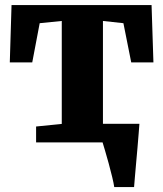

<svg xmlns="http://www.w3.org/2000/svg" viewBox="-20 -574 658 774"><path d="M440.5 180Q438.5 165.5 432.2 139.2Q426 113 418 84.2Q410 55.5 403.2 32.2Q396.5 9 393.5 0L359 -75H542Q541 -62 539 -36Q537 -10 534.2 22.2Q531.5 54.5 528.5 86.2Q525.5 118 523.5 143.5Q521.5 169 520.5 180ZM125.5 0V-64L229 -74.5V-489.5L140 -480.5L110 -322.5H19.5L26.5 -553.5H591L598.5 -322.5H509L477.5 -480.5L395 -489.5V-74.5L503 -64V0Z"/></svg>

Font: Merriweather 24pt Black
Style: Regular
Weight: 900
Designer: Eben Sorkin
Foundry: Eben Sorkin
Version: Version 2.100